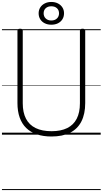

<svg xmlns="http://www.w3.org/2000/svg" viewBox="-20 -1373 1047 1958"><path d="M505 19Q421 19 356 -3Q291 -25 247 -68Q203 -111 180.5 -175Q158 -239 158 -322V-1061Q158 -1071 164.5 -1075.5Q171 -1080 185 -1080Q199 -1080 205.5 -1075.5Q212 -1071 212 -1061V-320Q212 -226 245 -162.5Q278 -99 343.5 -67Q409 -35 506 -35Q601 -35 665.5 -67Q730 -99 762.5 -162.5Q795 -226 795 -320V-1061Q795 -1071 801.5 -1075.5Q808 -1080 822 -1080Q849 -1080 849 -1061V-322Q849 -211 810 -134.5Q771 -58 694.5 -19.5Q618 19 505 19ZM503 -1121Q466 -1121 436.5 -1135.5Q407 -1150 390.5 -1176.5Q374 -1203 374 -1237Q374 -1271 390.5 -1297Q407 -1323 436.5 -1338Q466 -1353 503 -1353Q542 -1353 571 -1338Q600 -1323 616.5 -1297Q633 -1271 633 -1238Q633 -1203 616.5 -1176.5Q600 -1150 571 -1135.5Q542 -1121 503 -1121ZM503 -1164Q539 -1164 560.5 -1184.5Q582 -1205 582 -1237Q582 -1270 560.5 -1289.5Q539 -1309 503 -1309Q468 -1309 446.5 -1289.5Q425 -1270 425 -1237Q425 -1205 446.5 -1184.5Q468 -1164 503 -1164ZM0 555H1007V565H0ZM0 -20H1007V0H0ZM0 -505H1007V-500H0ZM0 -1075H1007V-1065H0Z"/></svg>

Font: Playwrite AR Guides
Style: Regular
Weight: 400
Designer: Veronika Burian, José Scaglione
Foundry: TypeTogether
Version: Version 1.003